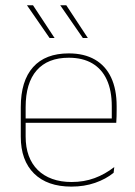

<svg xmlns="http://www.w3.org/2000/svg" viewBox="-20 -700 515 730"><path d="M251.5 9.5Q160 9.5 109.5 -40.2Q59 -90 59 -180.5V-292.5Q59 -392.5 105.8 -444.8Q152.5 -497 241.5 -497Q300 -497 340.8 -473.5Q381.5 -450 402.5 -405.2Q423.5 -360.5 423.5 -296.5V-279.5Q423.5 -268.5 423.2 -257.5Q423 -246.5 422 -233H405Q405 -250.5 405 -266.5Q405 -282.5 405 -296Q405 -355.5 386.2 -396.5Q367.5 -437.5 331 -459Q294.5 -480.5 241.5 -480.5Q161.5 -480.5 119.5 -432.5Q77.5 -384.5 77.5 -292.5V-243.5V-239.5V-181Q77.5 -140 89.2 -108Q101 -76 123.5 -53.8Q146 -31.5 178.5 -19.8Q211 -8 252 -8Q299.5 -8 339.5 -22.8Q379.5 -37.5 414.5 -65L412 -43Q382.5 -19 341.5 -4.8Q300.5 9.5 251.5 9.5ZM67.5 -233V-249.5H415.5V-233ZM105.5 -680 187.5 -555.5H168.5L82.5 -680ZM232 -680 314 -555.5H295L209 -680Z"/></svg>

Font: Anek Latin Medium Thin
Style: Regular
Weight: 250
Version: Version 1.003